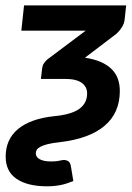

<svg xmlns="http://www.w3.org/2000/svg" viewBox="-20 -504 476 694"><path d="M430.7 -435.1Q429.2 -419.4 420.9 -406Q412.6 -392.6 401.9 -382.8L287.1 -295.4Q320.3 -290.5 344.2 -280Q368.2 -269.5 383.5 -254.2Q398.9 -238.8 406 -219Q413.1 -199.2 413.1 -175.3Q413.1 -96.2 358.4 -49.6Q303.7 -2.9 197.3 9.8Q169.4 12.7 152.1 17.1Q134.8 21.5 125.2 26.9Q115.7 32.2 112.5 38.1Q109.4 43.9 109.4 50.3Q109.4 64 124 71.8Q138.7 79.6 165 79.6Q184.6 79.6 194.8 76.9Q205.1 74.2 212.4 74.2Q219.2 74.2 226.6 78.6Q233.9 83 236.3 97.2L245.1 150.4Q232.9 155.3 221.7 158.9Q210.4 162.6 199.2 164.8Q188 167 176 168.2Q164.1 169.4 149.9 169.4Q79.6 169.4 40 142.6Q0.5 115.7 0.5 62.5Q0.5 -0.5 45.2 -37.6Q89.8 -74.7 175.3 -84Q237.8 -89.8 266.4 -110.4Q294.9 -130.9 294.9 -166Q294.9 -190.9 275.1 -204.8Q255.4 -218.8 214.4 -218.8H127.9L132.3 -256.8Q133.3 -266.6 138.2 -274.2Q143.1 -281.7 150.4 -288.6L289.6 -393.1H57.1L66.9 -484.4H436Z"/></svg>

Font: Carlito
Style: Bold Italic
Weight: 700
Italic angle: -7°
Designer: Lukasz Dziedzic
Foundry: tyPoland Lukasz Dziedzic
Version: Version 1.104